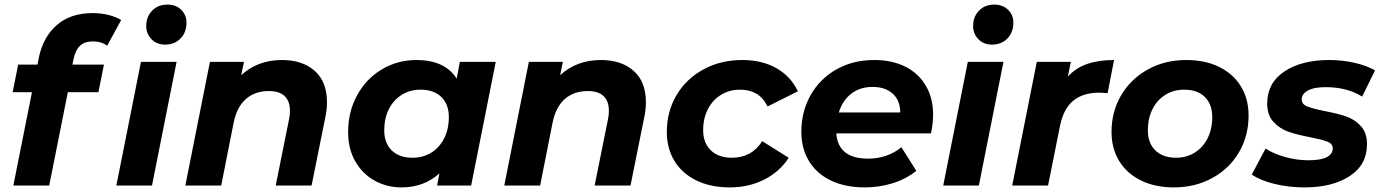

<svg xmlns="http://www.w3.org/2000/svg" viewBox="-20 -807 6010 835"><path d="M299 -546 295 -526H432L408 -406H275L194 0H38L119 -406H35L59 -526H143L149 -557Q168 -647 227.5 -698.5Q287 -750 383 -750Q419 -750 451.5 -742Q484 -734 507 -720L446 -608Q421 -627 384 -627Q348 -627 327.5 -607.5Q307 -588 299 -546ZM593 -538H748L641 0H486ZM616 -694Q616 -734 641.5 -760.5Q667 -787 708 -787Q745 -787 768 -764.5Q791 -742 791 -709Q791 -666 765 -639.5Q739 -613 698 -613Q662 -613 639 -636.5Q616 -660 616 -694Z M1402 -363Q1402 -330 1395 -298L1335 0H1179L1237 -288Q1241 -305 1241 -325Q1241 -367 1218 -389Q1195 -411 1149 -411Q1089 -411 1049.5 -376.5Q1010 -342 996 -273L942 0H786L893 -538H1041L1029 -480Q1101 -546 1206 -546Q1296 -546 1349 -498.5Q1402 -451 1402 -363Z M2136 -538 2029 0H1881L1891 -53Q1824 8 1726 8Q1663 8 1610 -21Q1557 -50 1525.5 -104.5Q1494 -159 1494 -233Q1494 -322 1533.5 -393.5Q1573 -465 1641 -505.5Q1709 -546 1791 -546Q1915 -546 1966 -465L1980 -538ZM1932 -298Q1932 -353 1899.5 -385Q1867 -417 1809 -417Q1763 -417 1727 -394.5Q1691 -372 1671 -332Q1651 -292 1651 -240Q1651 -185 1683.5 -153Q1716 -121 1774 -121Q1820 -121 1856 -143.5Q1892 -166 1912 -206Q1932 -246 1932 -298Z M2789 -363Q2789 -330 2782 -298L2722 0H2566L2624 -288Q2628 -305 2628 -325Q2628 -367 2605 -389Q2582 -411 2536 -411Q2476 -411 2436.5 -376.5Q2397 -342 2383 -273L2329 0H2173L2280 -538H2428L2416 -480Q2488 -546 2593 -546Q2683 -546 2736 -498.5Q2789 -451 2789 -363Z M2880 -233Q2880 -322 2922 -393Q2964 -464 3039 -505Q3114 -546 3208 -546Q3294 -546 3356.5 -510.5Q3419 -475 3450 -410L3318 -344Q3283 -417 3198 -417Q3152 -417 3115.5 -394.5Q3079 -372 3058.5 -332Q3038 -292 3038 -241Q3038 -186 3071 -153.5Q3104 -121 3163 -121Q3249 -121 3295 -193L3410 -121Q3371 -60 3303.5 -26Q3236 8 3154 8Q3071 8 3009 -22Q2947 -52 2913.5 -106.5Q2880 -161 2880 -233Z M4029 -227H3617Q3625 -117 3756 -117Q3797 -117 3834.5 -130Q3872 -143 3900 -167L3965 -64Q3920 -28 3862 -10Q3804 8 3740 8Q3657 8 3594.5 -21.5Q3532 -51 3498.5 -106Q3465 -161 3465 -233Q3465 -322 3505.5 -393.5Q3546 -465 3618 -505.5Q3690 -546 3782 -546Q3860 -546 3917.5 -517Q3975 -488 4006.5 -434Q4038 -380 4038 -309Q4038 -272 4029 -227ZM3628 -318H3895Q3895 -370 3862.5 -399.5Q3830 -429 3775 -429Q3720 -429 3682 -399.5Q3644 -370 3628 -318Z M4189 -538H4344L4237 0H4082ZM4212 -694Q4212 -734 4237.5 -760.5Q4263 -787 4304 -787Q4341 -787 4364 -764.5Q4387 -742 4387 -709Q4387 -666 4361 -639.5Q4335 -613 4294 -613Q4258 -613 4235 -636.5Q4212 -660 4212 -694Z M4825 -546 4797 -402Q4769 -404 4761 -404Q4690 -404 4647.5 -369Q4605 -334 4590 -260L4538 0H4382L4489 -538H4637L4624 -474Q4659 -512 4708.5 -529Q4758 -546 4825 -546Z M4814 -233Q4814 -322 4856 -393Q4898 -464 4972 -505Q5046 -546 5139 -546Q5221 -546 5282 -516Q5343 -486 5376.5 -431.5Q5410 -377 5410 -305Q5410 -216 5368.5 -145Q5327 -74 5252.5 -33Q5178 8 5085 8Q5004 8 4942.5 -22Q4881 -52 4847.5 -106.5Q4814 -161 4814 -233ZM5252 -298Q5252 -353 5220 -385Q5188 -417 5130 -417Q5084 -417 5048 -394.5Q5012 -372 4992 -332Q4972 -292 4972 -240Q4972 -185 5004.5 -153Q5037 -121 5095 -121Q5140 -121 5176 -143.5Q5212 -166 5232 -206Q5252 -246 5252 -298Z M5424 -48 5484 -161Q5519 -138 5569.5 -124Q5620 -110 5671 -110Q5724 -110 5750 -123.5Q5776 -137 5776 -162Q5776 -182 5753 -191Q5730 -200 5679 -210Q5621 -221 5583.5 -234Q5546 -247 5518.5 -276.5Q5491 -306 5491 -357Q5491 -446 5565.5 -496Q5640 -546 5761 -546Q5817 -546 5870 -534Q5923 -522 5960 -501L5904 -387Q5838 -428 5745 -428Q5694 -428 5667.5 -413Q5641 -398 5641 -375Q5641 -354 5664 -344.5Q5687 -335 5741 -324Q5798 -313 5834.5 -300.5Q5871 -288 5898 -259Q5925 -230 5925 -180Q5925 -90 5849.5 -41Q5774 8 5654 8Q5584 8 5521.5 -7.5Q5459 -23 5424 -48Z"/></svg>

Font: Idrija
Style: Bold Italic
Weight: 700
Italic angle: -11.3°
Designer: Julieta Ulanovsky
Foundry: Julieta Ulanovsky
Version: Version 7.200